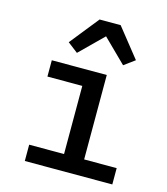

<svg xmlns="http://www.w3.org/2000/svg" viewBox="-114 -861 828 950"><g transform="rotate(15 300.0 -386.0)"><path d="M101.9 0H550.1V-83.5H383.5V-516H101.9V-432.5H280.5V-83.5H101.9ZM159.8 -623.9 212.4 -583.5 330.6 -699.9 448.9 -583.5 503.9 -623.9 386 -772H278.1Z"/></g></svg>

Font: Margiela Mono Medium
Style: Regular
Weight: 500
Designer: Mike Abbink, Paul van der Laan, Pieter van Rosmalen
Foundry: Bold Monday
Version: Version 2.003 2021